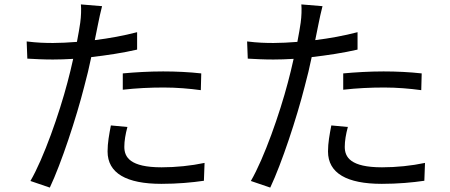

<svg xmlns="http://www.w3.org/2000/svg" viewBox="-20 -815 2040 871"><path d="M537 -482V-408C599 -415 660 -418 723 -418C781 -418 840 -413 891 -406L893 -482C839 -488 779 -491 720 -491C656 -491 590 -487 537 -482ZM558 -239 483 -246C475 -204 468 -167 468 -128C468 -29 554 19 712 19C785 19 851 13 905 5L908 -76C847 -63 778 -56 713 -56C570 -56 544 -102 544 -149C544 -175 549 -206 558 -239ZM221 -620C185 -620 149 -621 101 -627L104 -549C140 -547 176 -545 220 -545C248 -545 279 -546 312 -548C304 -512 295 -474 286 -441C249 -300 178 -97 118 6L206 36C258 -74 326 -280 362 -422C374 -466 385 -512 394 -556C464 -564 537 -575 602 -590V-669C541 -653 475 -641 410 -633L425 -707C429 -727 437 -765 443 -787L347 -795C349 -774 348 -740 344 -712C341 -692 336 -660 329 -625C290 -622 254 -620 221 -620Z M1537 -482V-408C1599 -415 1660 -418 1723 -418C1781 -418 1840 -413 1891 -406L1893 -482C1839 -488 1779 -491 1720 -491C1656 -491 1590 -487 1537 -482ZM1558 -239 1483 -246C1475 -204 1468 -167 1468 -128C1468 -29 1554 19 1712 19C1785 19 1851 13 1905 5L1908 -76C1847 -63 1778 -56 1713 -56C1570 -56 1544 -102 1544 -149C1544 -175 1549 -206 1558 -239ZM1221 -620C1185 -620 1149 -621 1101 -627L1104 -549C1140 -547 1176 -545 1220 -545C1248 -545 1279 -546 1312 -548C1304 -512 1295 -474 1286 -441C1249 -300 1178 -97 1118 6L1206 36C1258 -74 1326 -280 1362 -422C1374 -466 1385 -512 1394 -556C1464 -564 1537 -575 1602 -590V-669C1541 -653 1475 -641 1410 -633L1425 -707C1429 -727 1437 -765 1443 -787L1347 -795C1349 -774 1348 -740 1344 -712C1341 -692 1336 -660 1329 -625C1290 -622 1254 -620 1221 -620Z"/></svg>

Font: Noto Sans Mono CJK HK
Style: Regular
Weight: 400
Designer: Ryoko NISHIZUKA 西塚涼子 (kana, bopomofo & ideographs); Paul D. Hunt (Latin, Greek & Cyrillic); Sandoll Communications 산돌커뮤니
Foundry: Adobe
Version: Version 2.004;hotconv 1.0.118;makeotfexe 2.5.65603